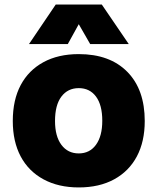

<svg xmlns="http://www.w3.org/2000/svg" viewBox="-20 -809 690 841"><path d="M325 12Q236 12 170.5 -23.5Q105 -59 70.5 -124Q36 -189 36 -279Q36 -371 70.5 -436Q105 -501 170 -536.5Q235 -572 325 -572Q461 -572 537.5 -494.5Q614 -417 614 -279Q614 -189 579.5 -124Q545 -59 480 -23.5Q415 12 325 12ZM325 -137Q373 -137 400.5 -175Q428 -213 428 -280Q428 -349 400.5 -386Q373 -423 325 -423Q277 -423 249 -386Q221 -349 221 -279Q221 -212 249 -174.5Q277 -137 325 -137ZM107 -616 224 -789H426L544 -616H375L325 -703L277 -616Z"/></svg>

Font: Azeret Mono ExtraBold
Style: Regular
Weight: 800
Designer: Martin Vácha
Foundry: Displaay
Version: Version 1.002